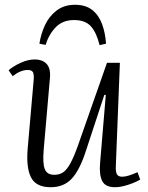

<svg xmlns="http://www.w3.org/2000/svg" viewBox="-20 -770 620 804"><path d="M16 -476Q36 -493 66.5 -507Q97 -521 125 -521Q159 -521 176 -501.5Q193 -482 189 -442L163 -144Q158 -86 167.5 -62Q177 -38 207 -38Q229 -38 244.5 -48.5Q260 -59 275 -86.5Q290 -114 308 -165L428 -507H482L465 -73Q464 -51 469.5 -40.5Q475 -30 492 -30Q504 -30 520 -35Q536 -40 556 -49L567 -18Q547 -6 516 4Q485 14 462 14Q421 14 408 -12Q395 -38 399 -86L423 -372L417 -373L341 -142Q315 -60 281.5 -23Q248 14 192 14Q131 14 110 -27Q89 -68 96 -149L121 -435Q123 -458 118 -467.5Q113 -477 96 -477Q66 -477 33 -451ZM294 -750Q339 -750 366.5 -728Q394 -706 407.5 -669Q421 -632 424 -587L397 -581Q384 -634 360.5 -660Q337 -686 290 -686Q242 -686 213 -655.5Q184 -625 171 -582L145 -587Q151 -627 168 -664Q185 -701 216.5 -725.5Q248 -750 294 -750Z"/></svg>

Font: Literata 36pt Light
Style: Italic
Weight: 300
Italic angle: -2°
Designer: Latin by Veronika Burian and Jose Scaglione. Greek by Irene Vlachou. Cyrillic by Vera Evstafieva
Foundry: TypeTogether
Version: Version 3.002